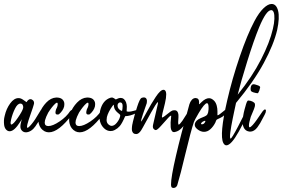

<svg xmlns="http://www.w3.org/2000/svg" viewBox="-28 -742 1413 959"><path d="M73.7 -224.6Q59.6 -224.6 47.1 -199.7Q34.7 -174.8 27.8 -146.5Q25.9 -136.7 24.9 -130.9Q24.4 -120.1 28.8 -120.1Q38.1 -120.1 61 -153.6Q84 -187 87.4 -201.7Q87.9 -203.1 87.9 -205.6Q88.4 -212.4 85 -218.5Q81.5 -224.6 73.7 -224.6ZM176.3 -192.9Q176.3 -193.4 177.7 -193.4Q181.2 -193.4 185.3 -190.9Q189.5 -188.5 189 -185.1Q189 -184.1 188 -182.1Q186.5 -179.2 178.7 -162.4Q170.9 -145.5 164.8 -135.3Q158.7 -125 148.9 -111.1Q139.2 -97.2 127.4 -89.6Q115.7 -82 103 -81.1Q91.3 -80.6 83.5 -87.6Q75.7 -94.7 74.2 -105Q73.2 -111.8 75 -122.1Q76.7 -132.3 79.1 -139.6L81.1 -146.5Q77.6 -141.1 72.8 -133.3Q43.5 -86.4 20.5 -86.4Q11.2 -86.4 3.9 -93.3Q-4.9 -101.6 -7.3 -117.2Q-8.8 -128.9 -8.3 -140.6Q-7.8 -151.4 -4.4 -164.1Q3.4 -198.7 22.7 -225.3Q42 -252 64.5 -252Q75.7 -252 86.9 -244.1Q90.3 -241.7 93.5 -239.5Q96.7 -237.3 98.4 -236.1Q100.1 -234.9 101.3 -233.9Q102.5 -232.9 103.3 -232.4Q104 -231.9 104.5 -231.9Q105 -231.9 105.7 -233.4Q106.4 -234.9 108.9 -238Q111.3 -241.2 115.7 -244.1Q118.7 -246.6 124 -246.6Q131.3 -246.6 137 -240.7Q142.6 -234.9 142.1 -226.1Q142.1 -225.1 141.4 -222.4Q140.6 -219.7 140.6 -219.2Q138.2 -209 125.2 -172.6Q112.3 -136.2 108.9 -121.6Q106.9 -113.8 106.9 -110.8Q106.4 -103.5 109.9 -103.5Q110.8 -103.5 114.3 -106Q128.9 -118.2 147.5 -146Q156.7 -160.2 176.3 -192.9Z M212.9 -179.7Q201.2 -157.7 196.8 -141.1Q195.3 -134.8 195.3 -129.4Q195.8 -112.3 213.4 -112.3Q235.4 -112.3 269.8 -135.5Q304.2 -158.7 322.3 -187Q328.1 -193.4 333 -193.4Q339.4 -193.4 339.4 -186Q339.4 -180.2 333 -170.9Q265.1 -81.1 216.3 -81.1Q205.1 -81.1 195.3 -85.9Q172.4 -98.1 166 -124Q163.6 -133.8 163.6 -142.1Q163.6 -156.2 166 -165.5Q167.5 -172.4 169.4 -176.3Q180.2 -205.6 202.9 -229.5Q225.6 -253.4 252.9 -254.9H253.9Q285.6 -254.9 292.5 -230.5Q293.5 -225.6 293.5 -222.7Q293.5 -214.8 292.5 -210.9Q287.6 -189.5 266.1 -170.9Q261.2 -169.9 258.8 -169.9Q249 -169.9 249 -180.2Q249 -186.5 252.4 -196.8Q260.3 -210 260.3 -223.1Q260.3 -229 256.3 -229Q253.4 -229 249 -225.1Q232.4 -210.4 212.9 -179.7Z M366.7 -179.7Q355 -157.7 350.6 -141.1Q349.1 -134.8 349.1 -129.4Q349.6 -112.3 367.2 -112.3Q389.2 -112.3 423.6 -135.5Q458 -158.7 476.1 -187Q481.9 -193.4 486.8 -193.4Q493.2 -193.4 493.2 -186Q493.2 -180.2 486.8 -170.9Q418.9 -81.1 370.1 -81.1Q358.9 -81.1 349.1 -85.9Q326.2 -98.1 319.8 -124Q317.4 -133.8 317.4 -142.1Q317.4 -156.2 319.8 -165.5Q321.3 -172.4 323.2 -176.3Q334 -205.6 356.7 -229.5Q379.4 -253.4 406.7 -254.9H407.7Q439.5 -254.9 446.3 -230.5Q447.3 -225.6 447.3 -222.7Q447.3 -214.8 446.3 -210.9Q441.4 -189.5 419.9 -170.9Q415 -169.9 412.6 -169.9Q402.8 -169.9 402.8 -180.2Q402.8 -186.5 406.2 -196.8Q414.1 -210 414.1 -223.1Q414.1 -229 410.2 -229Q407.2 -229 402.8 -225.1Q386.2 -210.4 366.7 -179.7Z M516.6 -118.2Q522.9 -113.3 529.3 -113.3Q543 -113.3 555.7 -129.2Q568.4 -145 571.8 -160.2L572.3 -162.6Q572.8 -165.5 571.8 -167.7Q570.8 -169.9 569.6 -171.1Q568.4 -172.4 565.4 -174.6Q562.5 -176.8 561 -178.2Q545.4 -191.4 542.5 -204.1Q540.5 -211.9 540.5 -216.8Q540 -222.2 533.7 -212.4Q511.7 -181.6 505.9 -157.2Q504.4 -149.9 504.4 -142.6Q504.4 -128.4 514.2 -120.1ZM570.3 -230.5Q559.1 -226.6 559.1 -214.8Q559.1 -199.7 574.2 -190.9Q581.1 -187 581.5 -187.5Q582 -188 583.5 -197.8Q584.5 -205.6 584.5 -212.4Q584.5 -230.5 572.3 -230.5ZM597.2 -161.6Q582 -126 570.3 -112.3Q559.6 -100.1 545.4 -92.8Q536.1 -87.4 524.4 -87.4Q506.3 -87.4 491.7 -101.3Q477.1 -115.2 471.7 -135.3Q468.8 -145.5 468.8 -156.7Q468.3 -171.4 472.2 -189.5Q484.4 -241.2 523.9 -253.9Q528.3 -254.4 530.3 -254.9Q532.2 -255.4 535.6 -253.9Q539.1 -252.4 540.5 -251.7Q542 -251 545.4 -248.5Q548.8 -246.1 550.3 -245.1Q564.5 -252.9 575.2 -252.9Q592.8 -252.9 601.6 -231Q605.5 -219.7 605.5 -209.5Q605.5 -204.6 604.5 -186Q608.9 -184.1 615.7 -184.1Q624.5 -184.1 638.9 -188.2Q653.3 -192.4 654.3 -192.4Q661.1 -193.4 661.1 -188Q661.1 -181.2 649.9 -175.8Q622.6 -162.6 597.2 -161.6Z M736.8 -120.1Q738.8 -128.4 747.8 -167.7Q756.8 -207 760.3 -222.2Q765.6 -244.6 746.6 -214.4Q737.8 -201.2 686 -106.4Q679.2 -94.2 677.2 -91.3Q665 -72.3 651.9 -72.3Q648.9 -72.3 642.1 -74.2Q639.2 -75.7 637 -77.9Q634.8 -80.1 633.5 -83.3Q632.3 -86.4 631.3 -89.4Q630.4 -92.3 630.6 -96.9Q630.9 -101.6 630.9 -104.2Q630.9 -106.9 631.6 -112.1Q632.3 -117.2 632.6 -118.9Q632.8 -120.6 634.3 -126L635.3 -131.3Q635.3 -132.3 636.2 -135.3Q644 -168.5 657 -208.5Q669.9 -248.5 678.7 -252.9Q686 -255.4 690.4 -255.4Q700.2 -255.4 703.9 -247.3Q707.5 -239.3 705.1 -227.5Q704.6 -226.6 704.6 -225.6Q704.6 -224.6 704.1 -224.1Q702.6 -219.7 696.8 -203.1Q690.9 -186.5 685.5 -170.4Q680.2 -154.3 677.7 -144.5Q676.3 -138.7 676.3 -134.3Q682.6 -140.1 704.3 -181.2Q726.1 -222.2 749.8 -257.8Q773.4 -293.5 788.6 -293.5Q792.5 -293.5 794.9 -291.5Q809.1 -282.7 795.9 -226.1Q793.9 -217.3 789.6 -200.4Q785.2 -183.6 783.7 -176.8Q781.2 -165.5 780.8 -160.9Q780.3 -156.2 782.7 -154.8L783.2 -155.3Q783.7 -155.3 784.2 -155.3Q789.1 -157.2 808.1 -172.6Q827.1 -188 832 -189.5Q837.9 -191.4 843.8 -191.4Q856 -191.4 860.4 -180.2Q864.7 -168.9 863.3 -155.5Q861.8 -142.1 861.8 -130.9Q861.8 -119.6 864.7 -119.6Q866.7 -119.6 871.6 -124.5Q880.9 -133.8 897.2 -161.1Q913.6 -188.5 919.4 -191.9Q926.8 -195.8 928.2 -189Q929.7 -182.1 927.2 -176.3Q922.9 -161.1 902.8 -131.6Q882.8 -102.1 865.7 -90.8Q856.9 -85 845.2 -82.5Q835.4 -80.6 830.3 -87.9Q825.2 -95.2 824.5 -106.9Q823.7 -118.7 824.2 -130.6Q824.7 -142.6 826.2 -152.3Q827.6 -162.1 827.1 -163.1Q825.7 -168.5 810.1 -151.1Q794.4 -133.8 775.9 -113Q757.3 -92.3 750.5 -92.3Q744.1 -92.3 738.8 -98.9Q733.4 -105.5 736.8 -120.1Z M857.4 183.1Q851.6 196.8 837.9 196.8Q833.5 196.8 829.1 193.4Q826.2 188.5 826.2 180.2Q825.7 144.5 851.1 35.2Q874.5 -66.4 918 -221.2Q921.9 -233.9 929.9 -243.2Q938 -252.4 949.2 -252.4Q949.7 -252.4 950.2 -252.2Q950.7 -252 951.2 -252Q966.3 -251 966.3 -232.4Q966.3 -229.5 966.3 -225.6L965.8 -222.2Q965.8 -218.3 979.5 -232.9Q999 -251.5 1016.1 -251.5Q1029.3 -251.5 1042 -238.3Q1050.8 -229 1054.7 -213.4Q1058.1 -200.2 1058.1 -186V-169.4Q1058.1 -166 1059.1 -166Q1062 -166 1070.6 -172.4Q1079.1 -178.7 1086.9 -185.3Q1094.7 -191.9 1095.7 -192.4Q1103.5 -195.8 1106 -189.5Q1108.4 -182.6 1101.1 -175.3Q1089.8 -163.6 1082.8 -158.9Q1075.7 -154.3 1058.1 -146.5Q1054.7 -145 1053.2 -143.1Q1051.8 -141.1 1050.3 -137Q1048.8 -132.8 1047.9 -130.4Q1037.6 -109.9 1022.9 -96.7Q1008.3 -83.5 991.2 -83.5Q974.6 -83.5 959 -95.7Q944.8 -106.4 944.8 -118.2Q944.8 -121.6 945.3 -123.5Q948.7 -140.6 974.1 -151.9Q978.5 -153.8 985.6 -156.7Q992.7 -159.7 995.8 -161.1Q999 -162.6 1002.7 -165.3Q1006.3 -168 1008.3 -171.9Q1010.3 -175.8 1011.7 -181.2Q1012.7 -185.5 1013.7 -196.3V-207Q1013.2 -226.6 1005.9 -226.6Q993.7 -226.6 964.4 -177.2Q943.8 -142.1 940.4 -132.3Q925.3 -87.4 898.4 24.7Q871.6 136.7 859.9 173.8Q859.4 175.3 858.6 178.5Q857.9 181.6 857.4 183.1ZM984.4 -134.3Q976.1 -128.4 976.1 -124Q976.1 -121.1 980.5 -121.1Q990.7 -121.1 996.6 -132.8Q1000 -140.1 993.2 -138.2Q989.3 -137.2 984.4 -134.3Z M1210.4 -184.6Q1202.6 -153.3 1164.6 -84.7Q1126.5 -16.1 1102.5 -16.1Q1093.8 -16.1 1087.4 -27.8Q1066.9 -67.9 1106.9 -240.7Q1131.3 -347.2 1169.2 -458.3Q1207 -569.3 1243.2 -637.2Q1265.6 -679.2 1288.1 -700.7Q1310.5 -722.2 1328.6 -722.2Q1352.5 -722.2 1361.1 -688Q1369.6 -653.8 1356.4 -592.3Q1339.4 -519.5 1289.1 -426.5Q1238.8 -333.5 1150.9 -228Q1150.4 -225.1 1147.5 -211.9Q1144.5 -198.7 1141.4 -183.6Q1138.2 -168.5 1134.3 -149.4Q1130.4 -130.4 1127.4 -113.3Q1124.5 -96.2 1122.6 -81.8Q1120.6 -67.4 1120.8 -58.6Q1121.1 -49.8 1124 -49.8Q1129.4 -49.8 1160.9 -109.9Q1192.4 -169.9 1196.8 -183.6Q1199.7 -193.4 1206.5 -194.3Q1210.4 -194.8 1210.9 -189.9Q1211.4 -187.5 1210.4 -184.6ZM1159.2 -269Q1232.4 -359.9 1276.1 -445.6Q1319.8 -531.2 1335 -597.7Q1341.8 -626 1342.5 -647.7Q1343.3 -669.4 1339.1 -680.4Q1335 -691.4 1326.7 -691.4Q1301.8 -691.4 1266.1 -605Q1240.2 -542.5 1206.5 -434.1Q1172.9 -325.7 1160.6 -274.4Q1159.7 -270.5 1159.2 -269Z M1205.1 -88.4Q1190.9 -95.7 1186 -114.3Q1183.6 -123 1183.6 -131.8Q1183.1 -150.4 1189.5 -178.7Q1190.9 -185.5 1193.8 -196.3Q1196.8 -207 1197.3 -208.5Q1204.6 -237.3 1210.4 -239.7H1213.9Q1222.7 -239.7 1232.9 -234.9Q1243.2 -230 1245.1 -223.6Q1246.6 -217.3 1244.6 -209.5Q1242.2 -199.7 1234.1 -181.4Q1226.1 -163.1 1224.6 -158.7Q1221.2 -147.5 1218.3 -135.3Q1215.3 -123.5 1215.3 -113.8Q1215.3 -106.4 1219.2 -106.4Q1224.1 -106.4 1234.4 -117.9Q1244.6 -129.4 1253.9 -142.8Q1263.2 -156.2 1272.9 -170.4Q1282.7 -184.6 1283.7 -186Q1291 -195.3 1295.4 -195.3Q1300.3 -195.3 1300.3 -188.5Q1300.3 -180.2 1293.9 -168.9Q1290.5 -163.6 1283.7 -149.7Q1276.9 -135.7 1271.2 -126.5Q1265.6 -117.2 1257.8 -106.4Q1250 -95.7 1240.7 -90.1Q1231.4 -84.5 1221.7 -84.5Q1216.3 -84.5 1209 -86.9ZM1271.5 -305.7Q1271.5 -303.2 1267.1 -289.1L1260.7 -276.4H1259.3Q1252 -276.4 1239 -280.3Q1226.1 -284.2 1224.6 -290Q1222.7 -297.4 1224.6 -307.1Q1228 -321.3 1238.8 -321.3Q1239.7 -321.3 1245.6 -320.3Q1247.1 -319.8 1259.3 -315.9Q1271.5 -312 1271.5 -305.7Z"/></svg>

Font: Sintesa 4
Style: 4
Weight: 400
Version: Version 001.000